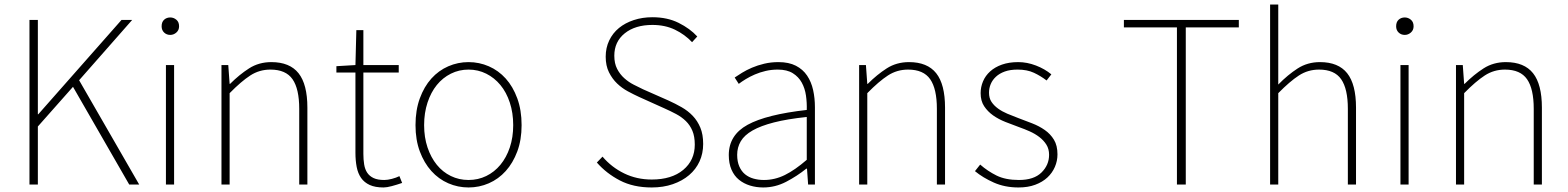

<svg xmlns="http://www.w3.org/2000/svg" viewBox="-20 -814 6917 847"><path d="M147 -726V-310H149L516 -726H563L329 -460L594 0H550L302 -431L147 -256V0H110V-726Z M712 -527H748V0H712ZM731 -660Q715 -660 704 -670.5Q693 -681 693 -698Q693 -717 704 -727Q715 -737 731 -737Q746 -737 758 -727Q770 -717 770 -698Q770 -681 758 -670.5Q746 -660 731 -660Z M987 -527 993 -444H995Q1036 -485 1079 -512.5Q1122 -540 1177 -540Q1258 -540 1297 -491Q1336 -442 1336 -339V0H1300V-334Q1300 -422 1270.5 -464.5Q1241 -507 1173 -507Q1124 -507 1084 -481Q1044 -455 993 -403V0H957V-527Z M1548 -527 1552 -681H1583V-527H1739V-494H1583V-135Q1583 -110 1586.5 -88.5Q1590 -67 1600 -52Q1610 -37 1628 -28.5Q1646 -20 1675 -20Q1690 -20 1709 -25Q1728 -30 1742 -37L1754 -7Q1731 1 1708.5 7Q1686 13 1672 13Q1635 13 1611 2Q1587 -9 1573 -29Q1559 -49 1553.5 -77.5Q1548 -106 1548 -140V-494H1464V-522Z M2047 13Q2000 13 1957.5 -5.5Q1915 -24 1883 -59.5Q1851 -95 1832 -146Q1813 -197 1813 -262Q1813 -328 1832 -380Q1851 -432 1883 -467.5Q1915 -503 1957.5 -521.5Q2000 -540 2047 -540Q2094 -540 2136.5 -521.5Q2179 -503 2211 -467.5Q2243 -432 2262 -380Q2281 -328 2281 -262Q2281 -197 2262 -146Q2243 -95 2211 -59.5Q2179 -24 2136.5 -5.5Q2094 13 2047 13ZM2047 -20Q2089 -20 2125 -37.5Q2161 -55 2187.5 -87Q2214 -119 2229 -163.5Q2244 -208 2244 -262Q2244 -316 2229 -361.5Q2214 -407 2187.5 -439Q2161 -471 2125 -489Q2089 -507 2047 -507Q2005 -507 1969 -489Q1933 -471 1907 -439Q1881 -407 1866 -361.5Q1851 -316 1851 -262Q1851 -208 1866 -163.5Q1881 -119 1907 -87Q1933 -55 1969 -37.5Q2005 -20 2047 -20Z M2855 13Q2774 13 2714.5 -18Q2655 -49 2613 -97L2638 -123Q2678 -76 2733.5 -49Q2789 -22 2855 -22Q2943 -22 2994 -64.5Q3045 -107 3045 -176Q3045 -212 3034.5 -237Q3024 -262 3005.5 -280Q2987 -298 2962.5 -311Q2938 -324 2911 -336L2800 -386Q2776 -397 2750 -411Q2724 -425 2702.5 -445.5Q2681 -466 2666.5 -495Q2652 -524 2652 -564Q2652 -603 2667.5 -635.5Q2683 -668 2710.5 -690.5Q2738 -713 2776 -725.5Q2814 -738 2858 -738Q2924 -738 2974 -713Q3024 -688 3056 -653L3033 -628Q3001 -662 2957.5 -683Q2914 -704 2858 -704Q2782 -704 2736 -667Q2690 -630 2690 -568Q2690 -534 2702.5 -510Q2715 -486 2734 -469Q2753 -452 2775.5 -440.5Q2798 -429 2817 -420L2928 -371Q2959 -357 2987 -341Q3015 -325 3036 -303Q3057 -281 3069.5 -251Q3082 -221 3082 -179Q3082 -137 3066 -102Q3050 -67 3020 -41.5Q2990 -16 2948 -1.5Q2906 13 2855 13Z M3347 13Q3316 13 3288.5 4.5Q3261 -4 3240 -21Q3219 -38 3207 -65.5Q3195 -93 3195 -130Q3195 -218 3278 -263.5Q3361 -309 3539 -329Q3540 -361 3535.5 -392.5Q3531 -424 3517 -449.5Q3503 -475 3477.5 -491Q3452 -507 3411 -507Q3383 -507 3357.5 -501Q3332 -495 3310 -485.5Q3288 -476 3270 -465Q3252 -454 3239 -444L3221 -472Q3234 -481 3253.5 -493Q3273 -505 3297.5 -515.5Q3322 -526 3351.5 -533Q3381 -540 3414 -540Q3460 -540 3491 -524Q3522 -508 3540.5 -480.5Q3559 -453 3567 -417Q3575 -381 3575 -341V0H3545L3540 -70H3537Q3496 -37 3448 -12Q3400 13 3347 13ZM3350 -20Q3398 -20 3442.5 -42Q3487 -64 3539 -109V-298Q3453 -289 3394.5 -274Q3336 -259 3300 -238.5Q3264 -218 3248 -191Q3232 -164 3232 -131Q3232 -101 3241.5 -79.5Q3251 -58 3267 -45Q3283 -32 3304.5 -26Q3326 -20 3350 -20Z M3800 -527 3806 -444H3808Q3849 -485 3892 -512.5Q3935 -540 3990 -540Q4071 -540 4110 -491Q4149 -442 4149 -339V0H4113V-334Q4113 -422 4083.5 -464.5Q4054 -507 3986 -507Q3937 -507 3897 -481Q3857 -455 3806 -403V0H3770V-527Z M4473 13Q4413 13 4364.5 -8.5Q4316 -30 4281 -59L4304 -88Q4337 -59 4376.5 -39.5Q4416 -20 4475 -20Q4541 -20 4574.5 -53Q4608 -86 4608 -131Q4608 -157 4596 -176Q4584 -195 4565 -209.5Q4546 -224 4522.5 -234.5Q4499 -245 4476 -253Q4446 -264 4415.5 -276Q4385 -288 4361 -305Q4337 -322 4321.5 -345.5Q4306 -369 4306 -403Q4306 -430 4316.5 -455Q4327 -480 4348 -499Q4369 -518 4400 -529Q4431 -540 4472 -540Q4511 -540 4550 -525Q4589 -510 4618 -486L4597 -459Q4571 -479 4541 -493Q4511 -507 4469 -507Q4436 -507 4412.5 -498.5Q4389 -490 4373.5 -475.5Q4358 -461 4350.5 -443Q4343 -425 4343 -405Q4343 -381 4354 -364.5Q4365 -348 4383 -335Q4401 -322 4423.5 -312.5Q4446 -303 4470 -294Q4502 -282 4533 -270Q4564 -258 4589 -240.5Q4614 -223 4629.5 -197.5Q4645 -172 4645 -133Q4645 -104 4633.5 -77.5Q4622 -51 4600.5 -31Q4579 -11 4547 1Q4515 13 4473 13Z M4938 -726H5445V-693H5211V0H5172V-693H4938Z M5583 -794H5619V-441Q5661 -484 5704.5 -512Q5748 -540 5803 -540Q5884 -540 5923 -491Q5962 -442 5962 -339V0H5926V-334Q5926 -422 5896.5 -464.5Q5867 -507 5799 -507Q5750 -507 5710 -481Q5670 -455 5619 -403V0H5583Z M6158 -527H6194V0H6158ZM6177 -660Q6161 -660 6150 -670.5Q6139 -681 6139 -698Q6139 -717 6150 -727Q6161 -737 6177 -737Q6192 -737 6204 -727Q6216 -717 6216 -698Q6216 -681 6204 -670.5Q6192 -660 6177 -660Z M6433 -527 6439 -444H6441Q6482 -485 6525 -512.5Q6568 -540 6623 -540Q6704 -540 6743 -491Q6782 -442 6782 -339V0H6746V-334Q6746 -422 6716.5 -464.5Q6687 -507 6619 -507Q6570 -507 6530 -481Q6490 -455 6439 -403V0H6403V-527Z"/></svg>

Font: Kinto Sans Thin
Style: Regular
Weight: 100
Designer: Authors: Ryoko NISHIZUKA  (kana & ideographs); Paul D. Hunt (Latin, Greek & Cyrillic); Wenlong ZHANG  (bopomofo); Sandol
Foundry: Adobe Systems Incorporated, ookami Inc.
Version: Version 0.001